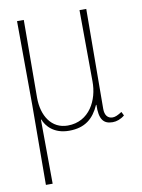

<svg xmlns="http://www.w3.org/2000/svg" viewBox="-87 -596 665 896"><g transform="rotate(-10 245.5 -148.0)"><path d="M57 240H89L87 -64H89C101 -32 136 10 208 10C284 10 325 -26 352 -87H354C352 -19 371 6 415 6C434 6 454 -1 472 -16L463 -34C444 -22 431 -16 419 -16C395 -16 382 -33 382 -63L385 -536H353L355 -198C356 -110 309 -15 206 -15C129 -15 87 -82 87 -168L89 -536H57L59 -136Z"/></g></svg>

Font: Noto Serif SemiCondensed Thin
Style: Regular
Weight: 100
Width: 4
Designer: Monotype Design Team
Foundry: Monotype Imaging Inc.
Version: Version 2.015